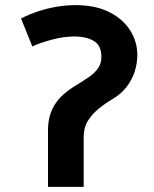

<svg xmlns="http://www.w3.org/2000/svg" viewBox="-20 -728 600 748"><path d="M167 0V-220Q167 -252 174.5 -278Q182 -304 196 -324.5Q210 -345 227.5 -360.5Q245 -376 264 -388Q302 -411 326.5 -428Q351 -445 363 -463.5Q375 -482 375 -506Q375 -552 344.5 -569Q314 -586 271 -586Q227 -586 180 -573Q133 -560 106 -547L62 -656Q95 -673 130.5 -684.5Q166 -696 202.5 -702Q239 -708 274 -708Q353 -708 406.5 -680.5Q460 -653 487.5 -609Q515 -565 515 -514Q515 -482 505 -450Q495 -418 474 -390.5Q453 -363 420 -343Q391 -326 365 -305Q339 -284 322.5 -257.5Q306 -231 306 -194V0Z"/></svg>

Font: Ubuntu Sans Mono
Style: Regular
Weight: 400
Monospace: yes
Designer: Dalton Maag Ltd
Foundry: Dalton Maag Ltd
Version: Version 1.006